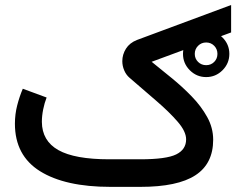

<svg xmlns="http://www.w3.org/2000/svg" viewBox="-20 -728 951 748"><path d="M692.9 -518.1Q692.9 -555.2 719.5 -581.8Q746.1 -608.4 783.2 -608.4Q820.3 -608.4 846.9 -581.8Q873.5 -555.2 873.5 -518.1Q873.5 -481 846.9 -454.3Q820.3 -427.7 783.2 -427.7Q746.1 -427.7 719.5 -454.3Q692.9 -481 692.9 -518.1ZM738.8 -518.1Q738.8 -499.5 751.7 -486.8Q764.6 -474.1 783.2 -474.1Q801.8 -474.1 814.5 -486.8Q827.1 -499.5 827.1 -518.1Q827.1 -536.6 814.5 -549.6Q801.8 -562.5 783.2 -562.5Q764.6 -562.5 751.7 -549.6Q738.8 -536.6 738.8 -518.1ZM526.4 -107.4Q627.9 -107.4 666.5 -126.5Q705.1 -145.5 705.1 -185.1Q705.1 -215.8 672.1 -253.9Q639.2 -292 588.6 -335.4Q538.1 -378.9 484.9 -424.8Q471.2 -436.5 463.9 -453.9Q456.5 -471.2 456.5 -489.7Q456.5 -515.6 470.7 -538.3Q484.9 -561 513.7 -572.3L880.4 -708.5V-601.6L570.8 -487.3Q606.9 -458 648.4 -424.3Q689.9 -390.6 726.8 -352.5Q763.7 -314.5 787.1 -272.2Q810.5 -230 810.5 -183.6Q810.5 -90.3 741.2 -45.2Q671.9 0 526.9 0H410.2Q233.9 0 136 -61Q38.1 -122.1 38.1 -246.1Q38.1 -282.7 46.9 -317.1Q55.7 -351.6 68.8 -382.3L161.6 -348.1Q153.3 -327.1 148.2 -301.8Q143.1 -276.4 143.1 -253.4Q143.6 -179.2 207.3 -143.3Q271 -107.4 405.3 -107.4Z"/></svg>

Font: Vazir Medium
Style: Medium
Weight: 500
Designer: Saber Rastikerdar
Foundry: Saber Rastikerdar
Version: Version 30.0.0